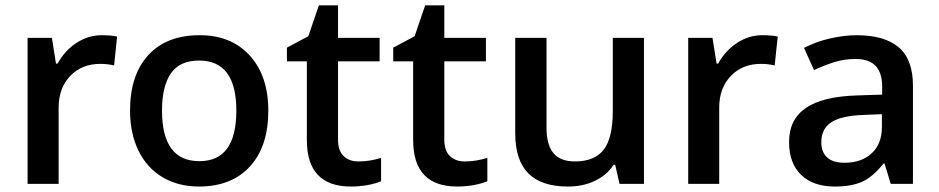

<svg xmlns="http://www.w3.org/2000/svg" viewBox="-20 -680 3474 710"><path d="M356 -549.8Q390.6 -549.8 413.1 -544.9L401.9 -438Q377.4 -443.8 351.1 -443.8Q282.2 -443.8 239.5 -398.9Q196.8 -354 196.8 -282.2V0H82V-540H171.9L187 -444.8H192.9Q219.7 -493.2 262.9 -521.5Q306.2 -549.8 356 -549.8Z M972.2 -271Q972.2 -138.7 904.3 -64.5Q836.4 9.8 715.3 9.8Q639.6 9.8 581.5 -24.4Q523.4 -58.6 492.2 -122.6Q460.9 -186.5 460.9 -271Q460.9 -402.3 528.3 -476.1Q595.7 -549.8 718.3 -549.8Q835.4 -549.8 903.8 -474.4Q972.2 -398.9 972.2 -271ZM579.1 -271Q579.1 -84 717.3 -84Q854 -84 854 -271Q854 -456.1 716.3 -456.1Q644 -456.1 611.6 -408.2Q579.1 -360.4 579.1 -271Z M1305.2 -83Q1347.2 -83 1389.2 -96.2V-9.8Q1370.1 -1.5 1340.1 4.2Q1310.1 9.8 1277.8 9.8Q1114.7 9.8 1114.7 -162.1V-453.1H1041V-503.9L1120.1 -545.9L1159.2 -660.2H1230V-540H1383.8V-453.1H1230V-164.1Q1230 -122.6 1250.7 -102.8Q1271.5 -83 1305.2 -83Z M1698.2 -83Q1740.2 -83 1782.2 -96.2V-9.8Q1763.2 -1.5 1733.2 4.2Q1703.1 9.8 1670.9 9.8Q1507.8 9.8 1507.8 -162.1V-453.1H1434.1V-503.9L1513.2 -545.9L1552.2 -660.2H1623V-540H1776.9V-453.1H1623V-164.1Q1623 -122.6 1643.8 -102.8Q1664.6 -83 1698.2 -83Z M2271 0 2254.9 -70.8H2249Q2225.1 -33.2 2180.9 -11.7Q2136.7 9.8 2080.1 9.8Q1981.9 9.8 1933.6 -39.1Q1885.3 -87.9 1885.3 -187V-540H2001V-207Q2001 -145 2026.4 -114Q2051.8 -83 2106 -83Q2178.2 -83 2212.2 -126.2Q2246.1 -169.4 2246.1 -271V-540H2361.3V0Z M2798.8 -549.8Q2833.5 -549.8 2856 -544.9L2844.7 -438Q2820.3 -443.8 2793.9 -443.8Q2725.1 -443.8 2682.4 -398.9Q2639.6 -354 2639.6 -282.2V0H2524.9V-540H2614.7L2629.9 -444.8H2635.7Q2662.6 -493.2 2705.8 -521.5Q2749 -549.8 2798.8 -549.8Z M3273.9 0 3251 -75.2H3247.1Q3208 -25.9 3168.5 -8.1Q3128.9 9.8 3066.9 9.8Q2987.3 9.8 2942.6 -33.2Q2897.9 -76.2 2897.9 -154.8Q2897.9 -238.3 2960 -280.8Q3022 -323.2 3148.9 -327.1L3242.2 -330.1V-358.9Q3242.2 -410.6 3218 -436.3Q3193.8 -461.9 3143.1 -461.9Q3101.6 -461.9 3063.5 -449.7Q3025.4 -437.5 2990.2 -420.9L2953.1 -502.9Q2997.1 -525.9 3049.3 -537.8Q3101.6 -549.8 3147.9 -549.8Q3251 -549.8 3303.5 -504.9Q3356 -460 3356 -363.8V0ZM3103 -78.1Q3165.5 -78.1 3203.4 -113Q3241.2 -147.9 3241.2 -210.9V-257.8L3171.9 -254.9Q3090.8 -252 3054 -227.8Q3017.1 -203.6 3017.1 -153.8Q3017.1 -117.7 3038.6 -97.9Q3060.1 -78.1 3103 -78.1Z"/></svg>

Font: f1_31487          
Style: Regular
Weight: 600
Foundry: Ascender Corporation
Version: Version 1.10